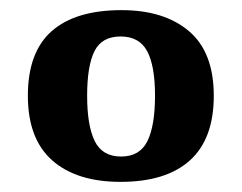

<svg xmlns="http://www.w3.org/2000/svg" viewBox="-20 -739 477 379"><path d="M218 -380Q131 -380 83 -422.5Q35 -465 35 -550Q35 -636 82 -677.5Q129 -719 220 -719Q304 -719 353 -677.5Q402 -636 402 -550Q402 -465 355 -422.5Q308 -380 218 -380ZM219 -430Q256 -430 271 -460.5Q286 -491 286 -550Q286 -609 270.5 -638Q255 -667 218 -667Q181 -667 166.5 -638Q152 -609 152 -550Q152 -491 167 -460.5Q182 -430 219 -430Z"/></svg>

Font: Noto Serif Kannada
Style: Bold
Weight: 700
Version: Version 2.003